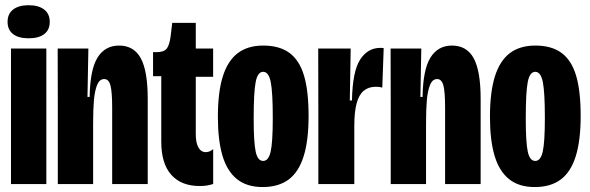

<svg xmlns="http://www.w3.org/2000/svg" viewBox="-20 -717 2298 748"><path d="M22.8 -528H160.5V0H22.8ZM9.5 -631.9Q9.5 -663 31.1 -679.8Q52.8 -696.7 91.6 -696.7Q130.3 -696.7 152.1 -679.8Q173.8 -663 173.8 -631.8Q173.8 -600.7 152.5 -584.2Q131.2 -567.8 91.5 -567.8Q52.2 -567.8 30.8 -584.3Q9.5 -600.8 9.5 -631.9Z M205.2 -312.5 204.7 -528H324.3L320.8 -339.3H329.2Q331 -446.5 360.2 -493Q389.3 -539.5 443.8 -539.5Q501.7 -539.5 528.6 -489.8Q555.5 -440 555.5 -332.3V0H417V-297.5Q417 -359 410.4 -384Q403.8 -409 386 -409Q367.7 -409 358.4 -386.2Q349.2 -363.3 346 -327.9Q342.8 -292.5 342.8 -236.3V0H205.2Z M608.3 -164.8V-420.2H576.3V-513.8H589.7Q619 -513.8 629.6 -527.7Q640.2 -541.5 644.7 -575.3L651 -628H742.7V-528H810.3V-417.7H742.7V-195.3Q742.7 -160.2 753.1 -142.2Q763.5 -124.3 781.5 -124.3Q789.3 -124.3 796.4 -127.2Q803.5 -130.2 810.5 -136V-0.2Q798 3.8 785.5 5.8Q773 7.7 758 7.7Q686.2 7.7 647.2 -36Q608.3 -79.7 608.3 -164.8Z M828.8 -261.8Q828.8 -358.5 848.2 -419.8Q867.7 -481 906.6 -510.2Q945.5 -539.5 1005.2 -539.5Q1069 -539.5 1107.8 -510.8Q1146.7 -482 1164.4 -422.4Q1182.2 -362.8 1182.2 -265.3Q1182.2 -168.8 1162.8 -107.7Q1143.5 -46.5 1104.2 -17.4Q1064.8 11.7 1003.3 11.7Q941.2 11.7 902.8 -19.5Q864.3 -50.7 846.6 -110.9Q828.8 -171.2 828.8 -261.8ZM1042.7 -257.2Q1042.7 -358 1034.7 -397.6Q1026.7 -437.2 1005.3 -437.2Q983.8 -437.2 976.1 -397.8Q968.3 -358.5 968.3 -255Q968.3 -161.5 976.2 -125.8Q984 -90 1005.2 -90Q1026.3 -90 1034.5 -126.6Q1042.7 -163.2 1042.7 -257.2Z M1220.2 -287.5 1219.7 -528H1346.2L1342.8 -325.7H1351.2Q1353.3 -438.5 1382.8 -484.5Q1412.3 -530.5 1461.7 -530.5Q1470.2 -530.5 1474.8 -529.5L1469.3 -375.7Q1460 -379 1444.7 -379Q1415.8 -379 1397.1 -363.5Q1378.3 -348 1369.3 -314.3Q1360.3 -280.7 1360.3 -226.5V0H1220.2Z M1502.2 -312.5 1501.7 -528H1621.3L1617.8 -339.3H1626.2Q1628 -446.5 1657.2 -493Q1686.3 -539.5 1740.8 -539.5Q1798.7 -539.5 1825.6 -489.8Q1852.5 -440 1852.5 -332.3V0H1714V-297.5Q1714 -359 1707.4 -384Q1700.8 -409 1683 -409Q1664.7 -409 1655.4 -386.2Q1646.2 -363.3 1643 -327.9Q1639.8 -292.5 1639.8 -236.3V0H1502.2Z M1888.8 -261.8Q1888.8 -358.5 1908.2 -419.8Q1927.7 -481 1966.6 -510.2Q2005.5 -539.5 2065.2 -539.5Q2129 -539.5 2167.8 -510.8Q2206.7 -482 2224.4 -422.4Q2242.2 -362.8 2242.2 -265.3Q2242.2 -168.8 2222.8 -107.7Q2203.5 -46.5 2164.2 -17.4Q2124.8 11.7 2063.3 11.7Q2001.2 11.7 1962.8 -19.5Q1924.3 -50.7 1906.6 -110.9Q1888.8 -171.2 1888.8 -261.8ZM2102.7 -257.2Q2102.7 -358 2094.7 -397.6Q2086.7 -437.2 2065.3 -437.2Q2043.8 -437.2 2036.1 -397.8Q2028.3 -358.5 2028.3 -255Q2028.3 -161.5 2036.2 -125.8Q2044 -90 2065.2 -90Q2086.3 -90 2094.5 -126.6Q2102.7 -163.2 2102.7 -257.2Z"/></svg>

Font: Bricolage Grotesque 96pt Condensed ExBd
Style: Regular
Weight: 800
Width: 3
Designer: Mathieu Triay
Foundry: Atelier Triay
Version: Version 1.001;Glyphs 3.2 (3207)